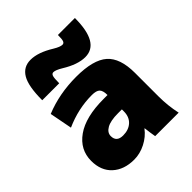

<svg xmlns="http://www.w3.org/2000/svg" viewBox="-215 -900 1040 1040"><g transform="rotate(-45 305.5 -380.0)"><path d="M323 -725Q356 -705 373 -705Q384 -705 388.5 -716Q393 -727 393 -760H523Q523 -570 413 -570Q356 -570 283 -615Q250 -635 233 -635Q222 -635 217.5 -622.5Q213 -610 213 -570H83Q83 -677 110.5 -723.5Q138 -770 193 -770Q250 -770 323 -725ZM323 -340H353Q353 -374 340 -387Q327 -400 293 -400Q188 -400 88 -355L63 -485Q173 -530 303 -530Q433 -530 488 -481.5Q543 -433 543 -320V-140Q543 -68 558 0H378Q372 -34 368 -70H366Q339 -34 296 -12Q253 10 208 10Q131 10 84.5 -32.5Q38 -75 38 -150Q38 -236 111.5 -288Q185 -340 323 -340ZM208 -170Q208 -125 258 -125Q301 -125 327 -149Q353 -173 353 -215V-230H323Q266 -230 237 -213.5Q208 -197 208 -170Z"/></g></svg>

Font: M PLUS 1p Black
Style: Regular
Weight: 900
Version: Version 1.061